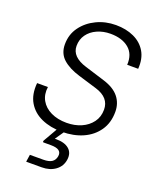

<svg xmlns="http://www.w3.org/2000/svg" viewBox="-173 -811 953 1168"><g transform="rotate(20 303.5 -227.0)"><path d="M283 12Q209 12 151.5 -13.5Q94 -39 64 -89.5Q34 -140 41 -215H111Q104 -166 125 -128.5Q146 -91 189.5 -70Q233 -49 291 -49Q343 -49 385.5 -67.5Q428 -86 453.5 -120.5Q479 -155 479 -202Q479 -280 387 -308L268 -344Q198 -365 158.5 -400.5Q119 -436 119 -495Q119 -559 154.5 -607.5Q190 -656 247.5 -683.5Q305 -711 372 -711Q438 -711 489 -687.5Q540 -664 567 -618.5Q594 -573 589 -507H518Q522 -577 478 -613.5Q434 -650 359 -650Q312 -650 273 -632.5Q234 -615 211.5 -583.5Q189 -552 189 -510Q189 -439 288 -409L417 -369Q484 -348 516 -308Q548 -268 548 -213Q548 -142 513 -91.5Q478 -41 418.5 -14.5Q359 12 283 12ZM142 257 149 210H235Q273 210 291.5 197Q310 184 314 159Q322 111 249 111H202Q196 111 197 105Q197 102 198 100L260 -8H309L258 66H267Q322 66 350.5 90.5Q379 115 373 159Q367 204 331 230.5Q295 257 242 257Z"/></g></svg>

Font: Host Grotesk Light
Style: Italic
Weight: 300
Italic angle: -8°
Designer: Doğukan Karapınar based on Poppins by Indian Type Foundry, Jonny Pinhorn
Foundry: Element Type
Version: Version 1.001; ttfautohint (v1.8.4.7-5d5b)